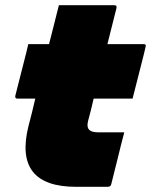

<svg xmlns="http://www.w3.org/2000/svg" viewBox="-20 -720 582 740"><path d="M459 -210Q446 -161 434 -111Q422 -61 409 -11Q407 0 395 0H273Q31 0 90 -235Q97 -261 103.5 -287.5Q110 -314 116 -340H47Q37 -340 39 -351Q45 -374 54.5 -412Q64 -450 74 -488.5Q84 -527 89 -550H169Q175 -572 180 -593Q187 -620 193.5 -646.5Q200 -673 207 -700H421Q431 -700 429 -689Q420 -654 411.5 -619.5Q403 -585 394 -550H533Q545 -550 541 -539Q536 -516 526 -477.5Q516 -439 506.5 -401Q497 -363 491 -340H341Q336 -318 330.5 -296Q325 -274 319 -252Q314 -230 323 -221Q331 -210 358 -210Z"/></svg>

Font: Recursive Sn Lnr St XBk
Style: Italic
Weight: 1000
Italic angle: -15°
Version: Version 1.079;hotconv 1.0.112;makeotfexe 2.5.65598; ttfautoh